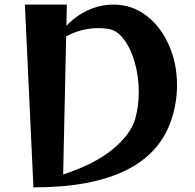

<svg xmlns="http://www.w3.org/2000/svg" viewBox="-20 -800 845 833"><path d="M88 -780H270L268 -688Q311 -733 363.5 -756.5Q416 -780 473 -780Q552 -780 614.5 -732.5Q677 -685 712.5 -605Q748 -525 748 -431Q748 -358 726 -288Q632 13 125 13ZM566 -282Q582 -337 582 -401Q582 -468 564.5 -529.5Q547 -591 516.5 -630.5Q486 -670 448 -675Q427 -678 407 -678Q333 -678 267 -642L254 -43Q391 -88 468.5 -152Q546 -216 566 -282Z"/></svg>

Font: Tiejili SC
Style: Regular
Weight: 400
Designer: Buernia
Foundry: Ershou Xiaoxi Press
Version: Version 1.100